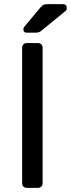

<svg xmlns="http://www.w3.org/2000/svg" viewBox="-20 -908 343 928"><path d="M110 0Q99 0 93 -6.5Q87 -13 87 -23V-677Q87 -687 93 -693.5Q99 -700 110 -700H163Q174 -700 180 -693.5Q186 -687 186 -677V-23Q186 -13 180 -6.5Q174 0 163 0ZM109 -750Q93 -750 93 -766Q93 -774 98 -779L173 -869Q182 -880 189 -884Q196 -888 210 -888H284Q303 -888 303 -868Q303 -861 298 -856L182 -761Q174 -754 167 -752Q160 -750 149 -750Z"/></svg>

Font: DVN-Rubik
Style: Regular
Weight: 400
Designer: Hubert and Fischer
Foundry: Hubert & Fischer
Version: Version 2.102